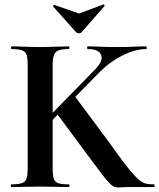

<svg xmlns="http://www.w3.org/2000/svg" viewBox="-20 -831 707 853"><path d="M103 -81V-544Q103 -573 98 -587.5Q93 -602 77.5 -607.5Q62 -613 32 -613Q29 -613 29 -619Q29 -625 32 -625Q58 -625 90 -623.5Q122 -622 158 -622Q196 -622 228 -623.5Q260 -625 285 -625Q288 -625 288 -619Q288 -613 285 -613Q255 -613 240 -607Q225 -601 219.5 -586Q214 -571 214 -542V-81Q214 -52 219 -37Q224 -22 239 -17Q254 -12 285 -12Q289 -12 289 -6Q289 0 285 0Q259 0 227.5 -1Q196 -2 158 -2Q122 -2 89 -1Q56 0 30 0Q28 0 28 -6Q28 -12 30 -12Q61 -12 76.5 -17Q92 -22 97.5 -37Q103 -52 103 -81ZM367 -145 230 -330 310 -407 463 -201Q502 -146 529 -110.5Q556 -75 574.5 -54.5Q593 -34 607 -25Q621 -16 634.5 -14Q648 -12 664 -12Q667 -12 667 -6Q667 0 664 0Q620 0 593 0Q566 0 552 0Q527 0 513 1.5Q499 3 488.5 -1Q478 -5 464.5 -19Q451 -33 428.5 -63Q406 -93 367 -145ZM144 -258 402 -522Q439 -559 429.5 -586Q420 -613 370 -613Q367 -613 367 -619Q367 -625 370 -625Q397 -625 425 -623.5Q453 -622 499 -622Q547 -622 575 -623.5Q603 -625 629 -625Q632 -625 632 -619Q632 -613 629 -613Q583 -613 528 -586.5Q473 -560 428 -516L171 -255ZM319 -687 216 -802Q215 -805 218 -808Q221 -811 222 -809L331 -771L439 -811Q441 -812 443.5 -809Q446 -806 444 -804L342 -687Q338 -683 331 -683Q324 -683 319 -687Z"/></svg>

Font: Cormorant
Style: Bold
Weight: 700
Designer: Christian Thalmann (Catharsis Fonts)
Foundry: Catharsis Fonts
Version: Version 4.000